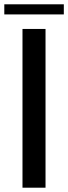

<svg xmlns="http://www.w3.org/2000/svg" viewBox="-35 -872 316 892"><path d="M69.5 0V-737.5H176.5V0ZM-15 -805V-852H261.5V-805Z"/></svg>

Font: Epilogue Medium
Style: Regular
Weight: 500
Designer: Tyler Finck
Foundry: Etcetera Type Co
Version: Version 2.111; ttfautohint (v1.8.3)